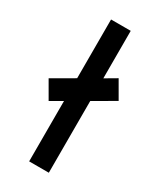

<svg xmlns="http://www.w3.org/2000/svg" viewBox="-191 -815 733 879"><g transform="rotate(30 175.0 -375.0)"><path d="M227 -750V-499L287.5 -534.5L339.5 -444.5L227 -379V0H123V-319L62 -284L10 -374L123 -439.5V-750Z"/></g></svg>

Font: Urbanist SemiBold
Style: Regular
Weight: 600
Designer: Corey Hu
Foundry: Corey Hu
Version: Version 1.321; ttfautohint (v1.8.4.7-5d5b)